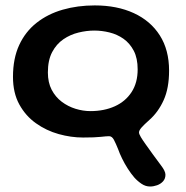

<svg xmlns="http://www.w3.org/2000/svg" viewBox="-20 -497 690 713"><path d="M537.3 195.6Q520.5 195.6 505.7 185.6Q490.8 175.6 478.8 162.2Q466.6 148.1 454.6 129.4Q442.6 110.7 433.3 91.5Q423.9 72.2 418.8 57.4Q410.6 36.8 403.3 22.8Q396.1 8.8 385.3 8.8Q375.5 8.8 354.2 11.2Q332.9 13.7 288.4 13.7Q243.8 13.7 197.9 0.9Q152 -11.9 113.6 -39.2Q75.2 -66.4 51.7 -109.2Q28.2 -151.9 28.2 -211.5Q28.2 -279.9 51.3 -329.8Q74.5 -379.8 116 -412.4Q157.6 -445.1 212.8 -461Q268 -476.9 332.1 -476.9Q414.6 -476.9 476.8 -448.3Q539 -419.7 573.4 -365.7Q607.9 -311.6 607.9 -234.6Q607.9 -169.7 587.8 -125.2Q567.8 -80.8 534.6 -51.5Q514.8 -33.9 505.5 -23.3Q496.2 -12.6 496.2 -5.1Q496.2 0.4 503.1 12.2Q510.1 23.9 520.1 37.8Q533.9 57.3 548.8 77.8Q563.6 98.4 578.2 117.6Q586.1 127.8 590.2 136.4Q594.4 144.9 594.4 151.9Q594.4 166.6 585.5 176.4Q576.6 186.2 563.4 190.9Q550.1 195.6 537.3 195.6ZM315.7 -84.4Q366.7 -84.4 406.3 -102.3Q445.9 -120.2 468.5 -154.8Q491.2 -189.5 491.2 -239.4Q491.2 -280.8 476.7 -308.6Q462.1 -336.4 438.6 -353Q415 -369.5 386.6 -376.5Q358.2 -383.5 330.2 -383.5Q301.7 -383.5 271.5 -376.1Q241.2 -368.8 215.4 -351.2Q189.6 -333.6 173.7 -303.5Q157.8 -273.4 157.8 -227.8Q157.8 -190.8 171.8 -163.8Q185.9 -136.8 209.2 -119.2Q232.6 -101.6 260.5 -93Q288.4 -84.4 315.7 -84.4Z"/></svg>

Font: Gluten Thin
Style: Regular
Weight: 100
Designer: Tyler Finck
Foundry: Etcetera Type Company
Version: Version 1.300